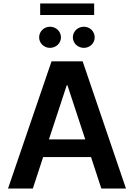

<svg xmlns="http://www.w3.org/2000/svg" viewBox="-20 -1079 767 1099"><path d="M168 0 227 -180H501L560 0H701L453 -728H275L26 0ZM204 -865C204 -832 232 -805 266 -805C301 -805 329 -832 329 -865C329 -899 301 -926 266 -926C232 -926 204 -899 204 -865ZM210 -993H519V-1059H210ZM260 -281 362 -591H366L468 -281ZM397 -865C397 -832 425 -805 460 -805C495 -805 522 -832 522 -865C522 -899 495 -926 460 -926C425 -926 397 -899 397 -865Z"/></svg>

Font: Wafeq Semi Bold
Style: Regular
Weight: 600
Designer: Rasmus Andersson & Azza Alameddine
Foundry: Google & TypeTogether
Version: Version 3.000;January 28, 2025;FontCreator 15.0.0.3014 64-bi